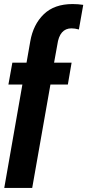

<svg xmlns="http://www.w3.org/2000/svg" viewBox="-20 -720 431 948"><path d="M139 208H1L90.5 -302.5H21.5L41 -410.5H111L129.5 -516Q144 -599 196 -649.5Q248 -700 338.5 -700Q365 -700 391 -696L369.5 -574.5Q349.5 -580 333 -580Q274 -580 263 -499L247 -410.5H333.5L315 -302.5H229Z"/></svg>

Font: Lucymar Sans
Style: Bold Italic
Weight: 700
Italic angle: -10°
Foundry: The League of Moveable Type (original font) / Main changes by Cristiano Sobral with portions from Mirco Monsees
Version: Version 2.00;August 30, 2020;FontCreator 13.0.0.2681 64-bit